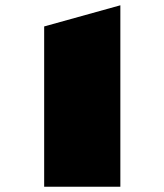

<svg xmlns="http://www.w3.org/2000/svg" viewBox="-20 -706 622 726"><path d="M147 0H435.1V-686L147 -606Z"/></svg>

Font: Plaster
Style: Regular
Weight: 400
Designer: Eben Sorkin
Foundry: Eben Sorkin
Version: Version 1.007